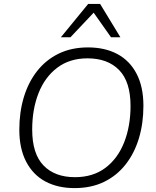

<svg xmlns="http://www.w3.org/2000/svg" viewBox="-20 -956 799 984"><path d="M362 8Q276 8 212.5 -26Q149 -60 114 -127.5Q79 -195 79 -291Q79 -381 102 -457.5Q125 -534 170 -591.5Q215 -649 280.5 -681Q346 -713 431 -713Q518 -713 581.5 -679Q645 -645 680 -578Q715 -511 715 -414Q715 -324 692 -247.5Q669 -171 624 -113.5Q579 -56 513.5 -24Q448 8 362 8ZM364 -48Q457 -48 520.5 -96Q584 -144 616.5 -227Q649 -310 649 -413Q649 -537 590.5 -597Q532 -657 428 -657Q337 -657 273.5 -609Q210 -561 177.5 -478.5Q145 -396 145 -292Q145 -168 203 -108Q261 -48 364 -48ZM292 -765 432 -936H493L597 -765H549L460 -891L341 -765Z"/></svg>

Font: Nunito Sans 12pt Light
Style: Italic
Weight: 300
Italic angle: -9°
Designer: Vernon Adams
Foundry: Vernon Adams
Version: Version 3.101;gftools[0.9.27]